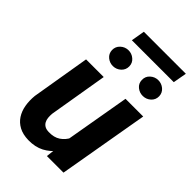

<svg xmlns="http://www.w3.org/2000/svg" viewBox="-257 -953 1056 1056"><g transform="rotate(45 271.5 -424.5)"><path d="M328.1 -133.8 396.5 -528.3H534.2L442.4 0H313.5ZM359.4 -235.4 398.9 -236.3Q393.6 -189.9 378.4 -145.5Q363.3 -101.1 336.9 -65.4Q310.5 -29.8 271.5 -9.3Q232.4 11.2 179.2 10.3Q135.7 9.3 106 -6.6Q76.2 -22.5 58.6 -49.6Q41 -76.7 34.9 -111.8Q28.8 -147 32.7 -187L89.8 -528.3H227.1L169.4 -185.1Q168 -168.5 169.4 -153.6Q170.9 -138.7 177.2 -127Q183.6 -115.2 195.3 -108.2Q207 -101.1 226.6 -100.6Q268.1 -99.1 295.4 -117.4Q322.8 -135.7 338.1 -167Q353.5 -198.2 359.4 -235.4ZM154.3 -665.5Q153.8 -692.4 173.1 -710.4Q192.4 -728.5 218.8 -729Q244.6 -729.5 264.6 -712.6Q284.7 -695.8 285.2 -669.4Q285.6 -642.6 266.4 -624.8Q247.1 -606.9 220.7 -606.4Q195.3 -606 175.3 -622.3Q155.3 -638.7 154.3 -665.5ZM386.7 -665Q385.7 -692.4 405.3 -710.2Q424.8 -728 450.7 -728.5Q476.6 -729 496.6 -712.4Q516.6 -695.8 517.6 -669.4Q518.1 -642.1 498.8 -624.5Q479.5 -606.9 453.1 -606.4Q427.2 -606 407.2 -622.3Q387.2 -638.7 386.7 -665ZM533.7 -860.4 519.5 -780.8H193.4L207 -860.4Z"/></g></svg>

Font: Roboto
Style: Bold Italic
Weight: 700
Italic angle: -12°
Designer: Christian Robertson
Foundry: Google
Version: Version 3.0